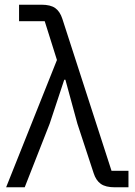

<svg xmlns="http://www.w3.org/2000/svg" viewBox="-20 -795 574 816"><path d="M170 -705H61V-775H156Q195 -775 215 -760.5Q235 -746 245 -715L454 -69H526V1H468Q429 1 408.5 -13.5Q388 -28 378 -59L309 -269L258 -456H253L191 -269L85 1H6L222 -540Z"/></svg>

Font: IBM Plex Sans SC
Style: Regular
Weight: 400
Designer: Mike Abbink; Paul van der Laan; Pieter van Rosmalen; Eunyou Noh; Wujin Sim; Chorong Kim; Dohee Lee; Yejin We; Jinhee Kim
Foundry: Sandoll Inc.
Version: Version 1.000